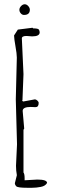

<svg xmlns="http://www.w3.org/2000/svg" viewBox="-20 -888 283 914"><path d="M122.1 -841.8Q122.1 -816.9 94.2 -816.9Q85.4 -816.9 78.9 -824.5Q72.3 -832 72.3 -841.3Q72.3 -850.6 80.3 -859.1Q88.4 -867.7 97.7 -867.7Q106.9 -867.7 114.5 -859.1Q122.1 -850.6 122.1 -841.8ZM97.2 -29.8 157.2 -33.2Q204.1 -33.2 204.1 -17.1Q195.8 -2.4 174.3 1.7Q152.8 5.9 132.8 5.9H109.4Q64.5 5.9 57.6 -1.2Q50.8 -8.3 50.8 -16.1L60.1 -53.2V-55.2Q56.2 -75.2 56.2 -99.1L61 -201.2L55.2 -415L60.1 -613.8Q60.1 -631.8 53.7 -667.2Q47.4 -702.6 46.9 -719.2L64.9 -747.1L134.8 -755.9L138.2 -752.9Q161.6 -752.9 165.3 -746.8Q168.9 -740.7 168.9 -733.9Q168.9 -714.8 132.8 -714.8L106 -716.8Q84 -716.8 84 -705.1L91.8 -535.2L86.9 -410.2L85 -408.2L90.8 -404.8L146 -415Q151.4 -415 157.7 -409.4Q164.1 -403.8 164.1 -397.9Q164.1 -377.9 148.9 -377.9L126 -378.9Q87.9 -378.9 87.9 -359.9L95.2 -275.9L91.8 -270V-66.9Q97.2 -60.5 97.2 -39.1Z"/></svg>

Font: Amatic SC
Style: Regular
Weight: 400
Version: Version 1.004